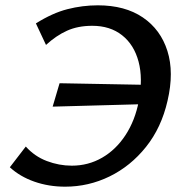

<svg xmlns="http://www.w3.org/2000/svg" viewBox="-20 -690 684 722"><path d="M225 12Q163 12 109 -7Q55 -26 17 -61L77 -139Q110 -102 156 -84.5Q202 -67 250 -67Q312 -67 364 -97Q416 -127 452 -182Q488 -237 502 -310Q518 -395 501 -458.5Q484 -522 439 -557.5Q394 -593 327 -593Q273 -593 232 -574.5Q191 -556 153 -521L115 -602Q177 -641 233.5 -655.5Q290 -670 348 -670Q450 -670 517 -624.5Q584 -579 609.5 -498.5Q635 -418 610 -311Q587 -210 529 -137.5Q471 -65 392 -26.5Q313 12 225 12ZM178 -289 204 -377 529 -371 508 -298Z"/></svg>

Font: Ysabeau Infant SemiBold
Style: Italic
Weight: 600
Italic angle: -12°
Designer: Christian Thalmann (Catharsis Fonts)
Version: Version 2.002; featfreeze: ss01,ss02,lnum